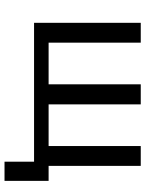

<svg xmlns="http://www.w3.org/2000/svg" viewBox="86 -610 658 871"><g transform="rotate(90 415.5 -175.0)"><path d="M714 0H84V-484H174V-66H363V-484H454V-66H643V-484H733V-66H801V134H714Z"/></g></svg>

Font: Play
Style: Regular
Weight: 400
Designer: Jonas Hecksher (Cyrillic expansion: Cyreal)
Foundry: Jonas Hecksher, Playtype, e-types AS
Version: Version 2.101; ttfautohint (v1.5.65-e2d9)